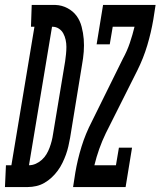

<svg xmlns="http://www.w3.org/2000/svg" viewBox="-76 -755 648 775"><path d="M-56 0 -52 -88H-30L63 -647H49L52 -735H148Q174 -734 196.5 -722Q219 -710 233 -691Q247 -672 253.5 -647Q260 -622 262 -597Q264 -572 262 -546Q260 -520 255 -493L207 -199Q204 -182 200 -164.5Q196 -147 190 -130.5Q184 -114 176 -97.5Q168 -81 157 -66Q146 -51 132.5 -38.5Q119 -26 103.5 -17Q88 -8 70.5 -4Q53 0 36 0ZM41 -88Q55 -88 68.5 -94Q82 -100 93 -110Q104 -120 111.5 -132.5Q119 -145 124 -158.5Q129 -172 132.5 -185.5Q136 -199 138 -213L187 -508Q189 -522 190.5 -537Q192 -552 192 -566Q192 -580 189 -594Q186 -608 179.5 -620Q173 -632 161.5 -639.5Q150 -647 136 -647H134ZM219 0 228 -58Q237 -111 253 -163Q269 -215 295 -265L420 -518Q437 -549 448 -581.5Q459 -614 467 -647H379L367 -576H314L340 -735H552L543 -677Q534 -624 518.5 -572Q503 -520 478 -470L351 -217Q336 -186 324.5 -153.5Q313 -121 305 -88H392L404 -159H457L431 0Z"/></svg>

Font: Iosevka Curly Slab Semibold
Style: Italic
Weight: 600
Italic angle: -9°
Monospace: yes
Designer: Belleve Invis
Foundry: Belleve Invis
Version: Version 22.1.2; ttfautohint (v1.8.4)